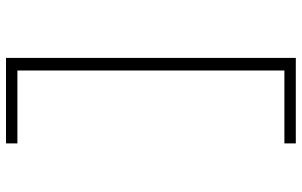

<svg xmlns="http://www.w3.org/2000/svg" viewBox="-203 -660 1006 640"><g transform="rotate(-90 300.0 -340.0)"><path d="M142 143V105H385V-785H142V-823H427V143Z"/></g></svg>

Font: Iosevka Etoile Extralight
Style: Regular
Weight: 200
Designer: Belleve Invis
Foundry: Belleve Invis
Version: Version 22.1.2; ttfautohint (v1.8.4)